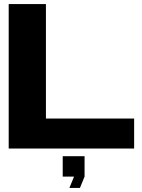

<svg xmlns="http://www.w3.org/2000/svg" viewBox="-20 -734 703 949"><path d="M643 0H23V-714H207V-148H643ZM290 139V38H398V139L375 195H323L346 139Z"/></svg>

Font: Non Bureau Extended
Style: Bold
Weight: 700
Width: 7
Designer: Jona Saucedo
Foundry: Non Foundry
Version: Version 1.000; ttfautohint (v1.8.4)